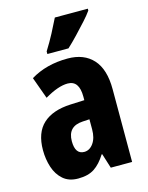

<svg xmlns="http://www.w3.org/2000/svg" viewBox="-117 -839 712 922"><g transform="rotate(-15 239.0 -378.0)"><path d="M255 -560Q336 -560 381 -510.5Q426 -461 426 -362V0H320L297 -73H294Q268 -31 237 -10.5Q206 10 156 10Q110 10 81.5 -15Q53 -40 40 -80Q27 -120 27 -165Q27 -252 74.5 -295.5Q122 -339 211 -343L281 -346V-364Q281 -444 224 -444Q177 -444 109 -404L70 -512Q149 -560 255 -560ZM247 -249Q172 -245 172 -171Q172 -106 217 -106Q244 -106 262.5 -132Q281 -158 281 -201V-251ZM411 -757Q398 -738 374 -711.5Q350 -685 323 -656.5Q296 -628 272 -606H167V-619Q192 -659 211.5 -696Q231 -733 247 -766H411Z"/></g></svg>

Font: Noto Sans Arabic ExtCond ExtBd
Style: Regular
Weight: 800
Width: 2
Designer: Monotype Design Team, Nadine Chahine, Nizar Qandah and Khaled Hosny
Foundry: Monotype Imaging Inc.
Version: Version 2.012; ttfautohint (v1.8.4.7-5d5b)